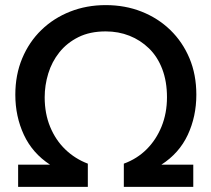

<svg xmlns="http://www.w3.org/2000/svg" viewBox="-20 -732 828 752"><path d="M51 0V-87H176Q107 -132 73.5 -204Q40 -276 40 -361Q40 -439 67 -503.5Q94 -568 142 -614.5Q190 -661 254.5 -686.5Q319 -712 394 -712Q470 -712 534.5 -686.5Q599 -661 647 -614.5Q695 -568 722 -504Q749 -440 749 -361Q749 -276 715.5 -204Q682 -132 612 -87H737V0H465V-91Q517 -110 554.5 -147.5Q592 -185 613 -237Q634 -289 634 -351Q634 -413 615.5 -461.5Q597 -510 563.5 -542.5Q530 -575 487 -592Q444 -609 394 -609Q332 -609 287 -586.5Q242 -564 212.5 -527Q183 -490 169 -444Q155 -398 155 -351Q155 -287 176.5 -235Q198 -183 236 -146.5Q274 -110 324 -91V0Z"/></svg>

Font: Rethink Sans SemiBold
Style: Regular
Weight: 600
Designer: The Rethink Sans project authors (Hans Thiessen). DM Sans designed by Colophon Foundry.
Foundry: Rethink Communications LLC
Version: Version 1.001